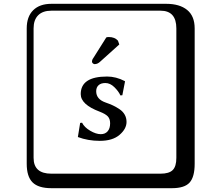

<svg xmlns="http://www.w3.org/2000/svg" viewBox="-20 -774 1140 1006"><path d="M400 -130 410 -131Q422 -107 452.5 -89Q483 -71 508 -71Q531 -71 544 -86Q557 -101 557 -128Q557 -151 545 -164Q533 -177 502 -189Q403 -226 403 -281Q403 -373 541 -373Q588 -373 634 -349L635 -347L621 -275L611 -274Q601 -296 579 -317.5Q557 -339 532 -339Q509 -339 496.5 -327.5Q484 -316 484 -296Q484 -254 533 -237Q556 -229 572 -221.5Q588 -214 606 -202Q624 -190 633.5 -173Q643 -156 643 -135Q643 -99 606.5 -67.5Q570 -36 503 -36Q441 -36 388 -56ZM249 -718Q204 -718 180 -694Q156 -670 156 -625V53Q156 136 249 136H821Q866 136 885 117Q904 98 904 53V-625Q904 -718 821 -718ZM1000 84Q1000 153 973.5 182.5Q947 212 881 212H249Q181 212 150.5 181.5Q120 151 120 84V-625Q120 -687 154 -720.5Q188 -754 249 -754H851Q921 -754 960.5 -722Q1000 -690 1000 -625ZM537 -578Q542 -580 550 -580Q581 -580 598 -561L605 -541L506 -452Q492 -438 476 -438Q473 -438 469.5 -440Q466 -442 464 -445Q462 -448 462 -451Q462 -461 469 -470Z"/></svg>

Font: Libertinus Keyboard
Style: Regular
Weight: 700
Designer: Philipp H. Poll
Foundry: Khaled Hosny
Version: Version 6.7